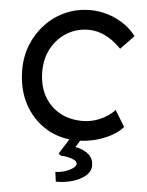

<svg xmlns="http://www.w3.org/2000/svg" viewBox="-62 -755 803 1049"><g transform="rotate(5 339.5 -231.0)"><path d="M382 10Q285 10 209.5 -36Q134 -82 91 -163Q48 -244 48 -350Q48 -425 74.5 -489.5Q101 -554 148 -603Q195 -652 257 -679Q319 -706 391 -706Q442 -706 490.5 -690.5Q539 -675 578.5 -647.5Q618 -620 643 -585L571 -510Q485 -598 391 -598Q326 -598 273 -566Q220 -534 189 -478Q158 -422 158 -350Q158 -273 188.5 -217Q219 -161 273.5 -130Q328 -99 400 -99Q450 -99 496 -119Q542 -139 576 -174L630 -86Q607 -59 567.5 -37Q528 -15 479.5 -2.5Q431 10 382 10ZM284 244 277 191Q301 191 327 183Q353 175 371 162.5Q389 150 389 138Q389 124 372 116Q355 108 334 104Q313 100 299 100L286 90L358 -24H417L375 46Q474 67 474 139Q474 173 444.5 197Q415 221 371.5 233Q328 245 284 244Z"/></g></svg>

Font: Lexend
Style: Regular
Weight: 400
Designer: Bonnie Shaver-Troup, Thomas Jockin
Foundry: Lexend
Version: Version 1.007; ttfautohint (v1.8.3)